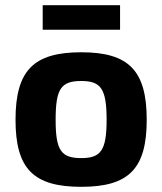

<svg xmlns="http://www.w3.org/2000/svg" viewBox="-20 -709 627 742"><path d="M444 -594V-689H145V-594ZM294 -507C109 -507 40 -436 40 -246C40 -57 109 13 294 13C478 13 547 -57 547 -246C547 -436 478 -507 294 -507ZM294 -396C370 -396 392 -366 392 -246C392 -128 370 -98 294 -98C216 -98 195 -128 195 -246C195 -366 216 -396 294 -396Z"/></svg>

Font: SnT
Style: Bold
Weight: 700
Designer: Natanael Gama
Version: Version 1.001;PS 001.001;hotconv 1.0.70;makeotf.lib2.5.58329